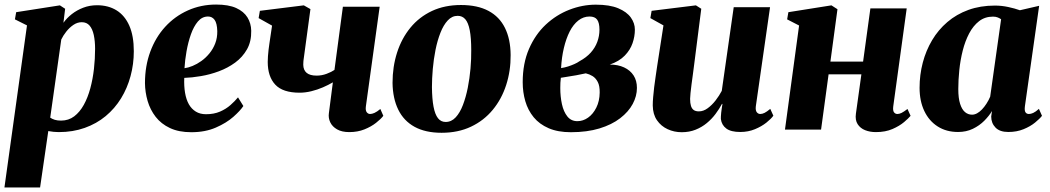

<svg xmlns="http://www.w3.org/2000/svg" viewBox="-24 -569 4608 843"><path d="M-4.5 254 94.5 -457.5 41.5 -484 47 -515.5 239 -545.5 262 -530.5 254.5 -469Q269 -489.5 291.2 -507Q313.5 -524.5 341.5 -535.2Q369.5 -546 402 -546Q451.5 -546 487.8 -523.5Q524 -501 543.8 -456.2Q563.5 -411.5 563.5 -344Q563.5 -287.5 549.2 -234.8Q535 -182 507.5 -137.2Q480 -92.5 440 -59.2Q400 -26 348 -7.5Q296 11 234 11Q223 11 211.2 9.8Q199.5 8.5 188 6.5L152 254ZM196.5 -52.5Q205 -46.5 216.5 -43Q228 -39.5 244 -39.5Q277 -39.5 301.8 -58.2Q326.5 -77 344 -108.8Q361.5 -140.5 372.5 -181.2Q383.5 -222 388.5 -266.5Q393.5 -311 393.5 -354.5Q393.5 -388.5 387.8 -415.2Q382 -442 369.2 -456.8Q356.5 -471.5 335 -471.5Q315.5 -471.5 298 -459.5Q280.5 -447.5 266.8 -430Q253 -412.5 245 -395.5Z M1044.5 -103.5Q1031 -83 1000.5 -56Q970 -29 923.5 -8.8Q877 11.5 816 11.5Q761 11.5 722.2 -6.8Q683.5 -25 659.5 -56Q635.5 -87 624.2 -125.5Q613 -164 612.5 -204Q612.5 -279 635.8 -342Q659 -405 701.2 -451.2Q743.5 -497.5 800.8 -523.2Q858 -549 925 -549Q979.5 -549 1013 -533.8Q1046.5 -518.5 1062.5 -492.5Q1078.5 -466.5 1079 -434Q1080 -387 1060.5 -352.5Q1041 -318 1008.5 -294.2Q976 -270.5 937 -256Q898 -241.5 858 -234.8Q818 -228 785 -227Q783.5 -191 788.5 -161.5Q793.5 -132 805.2 -111.2Q817 -90.5 835.8 -79Q854.5 -67.5 880.5 -67.5Q915.5 -67.5 942 -79Q968.5 -90.5 988 -107.8Q1007.5 -125 1021 -141.5ZM889.5 -496.5Q863.5 -496.5 845 -474.8Q826.5 -453 814.2 -418.2Q802 -383.5 795 -344Q788 -304.5 786 -269.5Q802 -271.5 821.5 -279.5Q841 -287.5 860.2 -301.2Q879.5 -315 895.5 -334.5Q911.5 -354 921 -378.5Q930.5 -403 930 -432.5Q929 -467 918.2 -481.8Q907.5 -496.5 889.5 -496.5Z M1339 -529 1309 -307.5Q1308.5 -305 1308.2 -300.8Q1308 -296.5 1307.8 -292.5Q1307.5 -288.5 1307.5 -284.5Q1308 -261 1322.5 -249Q1337 -237 1366 -237Q1389 -237 1410.2 -245Q1431.5 -253 1444.5 -262L1481.5 -539.5H1643L1582.5 -102.5Q1580 -84.5 1586 -76.5Q1592 -68.5 1601 -68.5Q1609 -68.5 1620 -73.2Q1631 -78 1646 -90.5L1659 -60.5Q1648.5 -46.5 1627.2 -29.8Q1606 -13 1576.2 -1Q1546.5 11 1509.5 11Q1477 11 1456 -1Q1435 -13 1426 -32Q1417 -51 1420 -72L1437.5 -207.5Q1418 -196 1393.8 -185.5Q1369.5 -175 1343 -168.5Q1316.5 -162 1291.5 -162Q1217.5 -162 1184.5 -197.5Q1151.5 -233 1151.5 -297Q1151.5 -308.5 1152.5 -322.2Q1153.5 -336 1155.2 -350.8Q1157 -365.5 1159 -379L1170.5 -456.5L1111.5 -489.5L1117 -521.5L1310 -545.5Z M2000 -547Q2072.5 -547 2120.8 -521.2Q2169 -495.5 2193.2 -446.2Q2217.5 -397 2218 -327.5Q2218.5 -258 2198.5 -196Q2178.5 -134 2139.5 -86.8Q2100.5 -39.5 2044 -12.8Q1987.5 14 1915 14Q1844 14 1796.2 -12.2Q1748.5 -38.5 1724.5 -87.8Q1700.5 -137 1699.5 -205Q1699.5 -276.5 1719.5 -338.5Q1739.5 -400.5 1778 -447.5Q1816.5 -494.5 1872.5 -520.8Q1928.5 -547 2000 -547ZM1985.5 -499.5Q1960.5 -499.5 1941.8 -479.2Q1923 -459 1909.8 -425.2Q1896.5 -391.5 1888.2 -350.2Q1880 -309 1876.2 -266.2Q1872.5 -223.5 1872.5 -186.5Q1873 -134.5 1879.5 -100.5Q1886 -66.5 1899 -50Q1912 -33.5 1932.5 -33.5Q1958 -33.5 1976.8 -53.8Q1995.5 -74 2008.5 -108Q2021.5 -142 2029.8 -183.5Q2038 -225 2041.8 -268Q2045.5 -311 2045 -348.5Q2045 -403 2038.5 -436.2Q2032 -469.5 2019 -484.5Q2006 -499.5 1985.5 -499.5Z M2482.5 11.5Q2425.5 11.5 2385 -6Q2344.5 -23.5 2319.2 -54.2Q2294 -85 2282.5 -124.5Q2271 -164 2271 -208Q2271 -290.5 2298.5 -354Q2326 -417.5 2372.2 -460.8Q2418.5 -504 2475.8 -526.2Q2533 -548.5 2592 -548.5Q2652.5 -548.5 2690.2 -532.8Q2728 -517 2745.8 -492Q2763.5 -467 2763.5 -439Q2763.5 -409 2753.2 -379.2Q2743 -349.5 2719 -324.8Q2695 -300 2653.5 -285.5Q2689.5 -285.5 2716.2 -273Q2743 -260.5 2757.8 -237.8Q2772.5 -215 2772.5 -183Q2772.5 -147 2754 -112.5Q2735.5 -78 2698.8 -49.8Q2662 -21.5 2607.8 -5Q2553.5 11.5 2482.5 11.5ZM2511 -37Q2536 -37 2558 -52.5Q2580 -68 2594.2 -96.5Q2608.5 -125 2609 -162.5Q2609.5 -192 2600.5 -209.2Q2591.5 -226.5 2577.5 -235Q2563.5 -243.5 2548 -247Q2538 -245 2527.2 -242.8Q2516.5 -240.5 2506 -238.5Q2495.5 -236.5 2484.5 -235Q2473 -233 2461.5 -231.2Q2450 -229.5 2438.5 -227.5Q2437 -217.5 2436.5 -205.5Q2436 -193.5 2436 -182.5Q2436 -145 2443.2 -111.8Q2450.5 -78.5 2467 -57.8Q2483.5 -37 2511 -37ZM2439.5 -270Q2455.5 -272.5 2470.2 -277.2Q2485 -282 2498 -287.8Q2511 -293.5 2520 -300Q2550.5 -316.5 2569.8 -338Q2589 -359.5 2598.5 -385.2Q2608 -411 2608 -438.5Q2608 -468.5 2598 -482.5Q2588 -496.5 2564.5 -496.5Q2537.5 -496.5 2515.2 -479Q2493 -461.5 2477.2 -430.5Q2461.5 -399.5 2451.8 -358.5Q2442 -317.5 2439.5 -270Z M2969 11.5Q2936 11.5 2907.2 -1.8Q2878.5 -15 2860.5 -41Q2842.5 -67 2842 -106Q2842 -122.5 2843.8 -143Q2845.5 -163.5 2848.2 -186.2Q2851 -209 2854.5 -232Q2858 -255 2861 -276.5L2889 -457.5L2831.5 -489.5L2837 -521.5L3031.5 -545.5L3055 -530.5L3024 -287Q3021.5 -265.5 3018.2 -242.5Q3015 -219.5 3012.2 -198.2Q3009.5 -177 3007.8 -160.5Q3006 -144 3006 -135Q3006 -116 3009.8 -104Q3013.5 -92 3021.8 -86Q3030 -80 3044.5 -80Q3064.5 -80 3083.2 -93.8Q3102 -107.5 3118 -128.2Q3134 -149 3145 -170L3197.5 -537.5H3357L3294.5 -102Q3292.5 -84 3298.8 -76.2Q3305 -68.5 3314 -68.5Q3323 -68.5 3333 -73.5Q3343 -78.5 3358 -91L3371.5 -61Q3361.5 -47 3340.8 -30.5Q3320 -14 3290.8 -1.8Q3261.5 10.5 3226 10.5Q3185 10.5 3164.8 -4.8Q3144.5 -20 3141 -46.5Q3141 -51 3141.2 -58.2Q3141.5 -65.5 3142.5 -74.5Q3143.5 -83.5 3145 -93.5Q3146.5 -103.5 3148 -112.5L3146 -113Q3134 -90.5 3117.5 -68.5Q3101 -46.5 3079.2 -28.5Q3057.5 -10.5 3030 0.5Q3002.5 11.5 2969 11.5Z M3898 -102.5Q3895.5 -83.5 3901.2 -76Q3907 -68.5 3916 -68.5Q3924.5 -68.5 3934.2 -73.2Q3944 -78 3960.5 -90.5L3974 -60.5Q3965.5 -50 3945.5 -33Q3925.5 -16 3894.5 -2.5Q3863.5 11 3821.5 11Q3795.5 11 3774.2 2.5Q3753 -6 3741.5 -24Q3730 -42 3734 -70L3758 -242.5H3614L3581 0H3422.5L3484.5 -457L3432 -484L3437.5 -515.5L3626.5 -545.5L3653 -528.5L3622 -298.5H3765.5L3797.5 -532H3957Z M4476 -102.5Q4473.5 -83.5 4478.5 -76Q4483.5 -68.5 4493.5 -68.5Q4502 -68.5 4512.5 -73.2Q4523 -78 4537.5 -91L4551 -60.5Q4541 -47.5 4520.5 -30.8Q4500 -14 4470.2 -1.8Q4440.5 10.5 4403 10.5Q4365.5 10.5 4346.8 -9Q4328 -28.5 4328 -57.5L4331.5 -81.5Q4319 -60.5 4297.8 -39Q4276.5 -17.5 4247.5 -3.5Q4218.5 10.5 4182.5 10.5Q4131 10.5 4093 -13.8Q4055 -38 4034.2 -81.8Q4013.5 -125.5 4013.5 -183.5Q4013.5 -240.5 4027.5 -293.8Q4041.5 -347 4068.5 -392.5Q4095.5 -438 4135.5 -472.2Q4175.5 -506.5 4228 -525.5Q4280.5 -544.5 4344 -544.5Q4374 -544.5 4403 -538.2Q4432 -532 4454 -524L4538.5 -543.5ZM4371.5 -484.5Q4366 -488.5 4357.2 -492.2Q4348.5 -496 4336 -496Q4300.5 -496 4274.8 -476Q4249 -456 4231.2 -422.2Q4213.5 -388.5 4203 -347Q4192.5 -305.5 4188 -261.5Q4183.5 -217.5 4183.5 -178Q4183.5 -138 4191.5 -113Q4199.5 -88 4213 -76.8Q4226.5 -65.5 4244 -65.5Q4255 -65.5 4266 -71.5Q4277 -77.5 4287.5 -88.5Q4298 -99.5 4307.2 -113.8Q4316.5 -128 4323.5 -144.5Z"/></svg>

Font: Merriweather 72pt Black
Style: Italic
Weight: 900
Italic angle: -7.8°
Version: Version 2.101